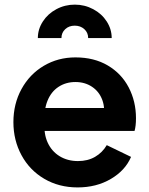

<svg xmlns="http://www.w3.org/2000/svg" viewBox="-20 -806 652 838"><path d="M38.5 -273Q38.5 -352.8 73.9 -417.4Q109.2 -482 171.2 -518.8Q233.2 -555.5 309.2 -555.5Q390.8 -555.5 450.5 -520.2Q510.2 -485 541.9 -424.1Q573.5 -363.2 573.5 -290Q573.5 -256 567.2 -234.5H147.2V-334.5H492.8L430.5 -288Q440 -332.8 426.6 -369.4Q413.2 -406 382 -427Q350.8 -448 309.2 -448Q267.5 -448 235.4 -426.9Q203.2 -405.8 187.2 -366Q171.2 -326.2 174.8 -272Q170.5 -222 188 -183.8Q205.5 -145.5 240.2 -124.2Q275 -103 320.2 -103Q363.2 -103 395.1 -121.6Q427 -140.2 446 -172.5L552 -121.2Q526.8 -62 463.8 -25Q400.8 12 318.8 12Q237.2 12 173.2 -25.6Q109.2 -63.2 73.9 -128.5Q38.5 -193.8 38.5 -273ZM306.5 -785.8Q349.7 -785.8 387.1 -765.8Q424.5 -745.8 446 -712.1Q467.5 -678.5 467.5 -640H364.8Q364.8 -663.5 348 -678.8Q331.2 -694 306.2 -694Q281.2 -694 264.8 -678.8Q248.2 -663.5 248.2 -640H145.2Q145.2 -678.6 167.1 -712.3Q188.9 -746.1 226.1 -765.9Q263.2 -785.8 306.5 -785.8Z"/></svg>

Font: Trafiko Sans Variable
Style: Regular
Weight: 400
Designer: Gumpita Rahayu / Trafiko
Foundry: Tokotype / Trafiko
Version: Version 0.001;FEAKit 1.0